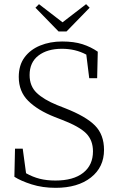

<svg xmlns="http://www.w3.org/2000/svg" viewBox="-20 -887 573 921"><path d="M247 14Q184 14 132 -2.5Q80 -19 49 -39L52 -174H89L105 -56Q137 -38 170.5 -29.5Q204 -21 246 -21Q332 -21 379 -58Q426 -95 426 -161Q426 -214 393.5 -247Q361 -280 278 -312L242 -326Q161 -358 115.5 -403Q70 -448 70 -518Q70 -574 97.5 -611.5Q125 -649 172.5 -668.5Q220 -688 278 -688Q335 -688 375.5 -675Q416 -662 449 -639L446 -512H408L394 -625Q342 -653 277 -653Q207 -653 164.5 -620.5Q122 -588 122 -527Q122 -474 156 -441.5Q190 -409 254 -383L292 -368Q392 -329 435.5 -285Q479 -241 479 -168Q479 -85 416 -35.5Q353 14 247 14ZM167 -867 280 -780 393 -867 410 -850 299 -736H261L150 -850Z"/></svg>

Font: Source Serif 4 SmText Light
Style: Regular
Weight: 300
Designer: Frank Grießhammer
Foundry: Adobe
Version: Version 4.005;hotconv 1.1.0;makeotfexe 2.6.0